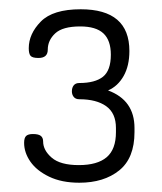

<svg xmlns="http://www.w3.org/2000/svg" viewBox="-20 -751 349 414"><path d="M230 -466V-475Q230 -507 209 -522Q188 -537 151 -537Q143 -537 139 -542Q135 -547 135 -554Q135 -562 139 -567Q143 -572 151 -572Q185 -572 202 -585.5Q219 -599 219 -633Q219 -664 203 -679Q187 -694 153 -694Q115 -694 99 -679Q83 -664 83 -644Q83 -635 78 -630.5Q73 -626 63 -626Q50 -626 46 -630.5Q42 -635 42 -647Q42 -678 68 -704.5Q94 -731 154 -731Q259 -731 259 -641Q259 -609 246.5 -587Q234 -565 213 -556Q270 -535 270 -475V-466Q270 -410 237 -383.5Q204 -357 151 -357Q113 -357 86 -370Q59 -383 45.5 -402.5Q32 -422 32 -443Q32 -454 36.5 -458Q41 -462 51 -462Q63 -462 68 -458Q73 -454 73 -446Q73 -427 91.5 -411Q110 -395 150 -395Q190 -395 210 -412Q230 -429 230 -466Z"/></svg>

Font: Dosis
Style: Regular
Weight: 400
Designer: Edgar Tolentino, Pablo Impallari, Igino Marini
Foundry: Edgar Tolentino, Pablo Impallari, Igino Marini
Version: Version 1.007;Glyphs 3.1.1 (3134)